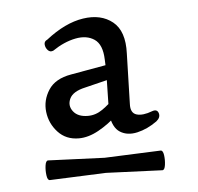

<svg xmlns="http://www.w3.org/2000/svg" viewBox="-36 -808 432 418"><g transform="rotate(-5 180.0 -598.5)"><path d="M200 -653 199 -677Q198 -710 181 -721.5Q164 -733 139 -728Q114 -723 89 -706Q82 -703 77 -708.5Q72 -714 71.5 -721Q71 -728 78 -731Q120 -764 159.5 -770Q199 -776 224.5 -755.5Q250 -735 248 -686L245 -576Q244 -556 257.5 -552Q271 -548 292 -556Q303 -560 306 -550.5Q309 -541 299 -533Q278 -518 256 -513Q234 -508 218 -518Q202 -528 198 -558ZM213 -554Q194 -536 171.5 -523.5Q149 -511 128 -511Q100 -511 82.5 -530Q65 -549 62 -574.5Q59 -600 73.5 -622.5Q88 -645 123 -651L213 -667L212 -635L151 -620Q124 -614 117 -599Q110 -584 120 -571Q130 -558 152 -558Q169 -558 184 -568.5Q199 -579 213 -594ZM303 -426 180 -431 57 -426Q52 -426 50.5 -437Q49 -448 50.5 -458.5Q52 -469 57 -469L180 -464L303 -469Q308 -469 309.5 -458.5Q311 -448 309.5 -437Q308 -426 303 -426Z"/></g></svg>

Font: Anvers
Style: Regular
Weight: 400
Designer: Ishtar van Looy
Version: Version 1.000